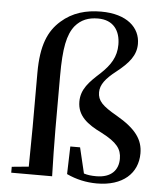

<svg xmlns="http://www.w3.org/2000/svg" viewBox="-57 -874 798 940"><g transform="rotate(5 342.0 -404.0)"><path d="M114 0H233C231 -77 229 -155 229 -232V-493C229 -630 243 -697 278 -741C307 -775 343 -789 390 -789C466 -789 500 -738 500 -670C500 -610 473 -568 425 -523C372 -475 334 -437 334 -376C334 -306 384 -268 456 -233C533 -193 556 -162 556 -114C556 -59 522 -19 448 -19C424 -19 406 -21 387 -27L357 -153H309L305 -17C352 5 402 16 454 16C581 16 654 -51 654 -149C654 -216 619 -267 522 -323C450 -364 426 -388 426 -430C426 -467 451 -499 501 -538C562 -586 595 -626 595 -682C595 -762 529 -824 402 -824C329 -824 262 -806 207 -757C149 -706 117 -634 117 -498V-232L115 -37L32 -29V0Z"/></g></svg>

Font: Noto Serif JP SemiBold
Style: Regular
Weight: 600
Designer: Ryoko NISHIZUKA 西塚涼子 (kana & ideographs); Frank Grießhammer (Latin, Greek & Cyrillic); Wenlong ZHANG 张文龙 (bopomofo); San
Foundry: Adobe
Version: Version 2.001;hotconv 1.1.0;makeotfexe 2.6.0